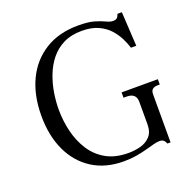

<svg xmlns="http://www.w3.org/2000/svg" viewBox="-123 -788 896 916"><g transform="rotate(-20 325.0 -330.0)"><path d="M354 12Q261 12 194.5 -30.5Q128 -73 92.5 -149Q57 -225 57 -326Q57 -430 94 -507.5Q131 -585 201 -628.5Q271 -672 369 -672Q420 -672 450.5 -663Q481 -654 500 -644.5Q519 -635 535 -635Q545 -635 551.5 -639Q558 -643 560 -649L565 -660H587L597 -486H570Q563 -509 550 -535.5Q537 -562 515 -586.5Q493 -611 459 -626.5Q425 -642 376 -642Q322 -642 283 -622.5Q244 -603 217.5 -570Q191 -537 175 -495.5Q159 -454 152 -410.5Q145 -367 145 -326Q145 -270 158 -215.5Q171 -161 199.5 -116Q228 -71 274.5 -44.5Q321 -18 388 -18Q418 -18 448 -25.5Q478 -33 498.5 -54.5Q519 -76 519 -116V-230Q519 -252 507 -263Q495 -274 471 -274H455V-301H639V-274H628Q613 -274 603 -267Q593 -260 593 -241V3H577Q573 -8 566 -14.5Q559 -21 545 -21Q532 -21 513.5 -16Q495 -11 471 -4.5Q447 2 418 7Q389 12 354 12Z"/></g></svg>

Font: Frank Ruhl Libre Light
Style: Regular
Weight: 300
Designer: Yanek Iontef
Foundry: Fontef
Version: Version 6.003;gftools[0.9.30]